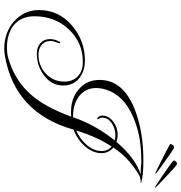

<svg xmlns="http://www.w3.org/2000/svg" viewBox="6 -832 873 926"><g transform="rotate(90 443.0 -369.5)"><path d="M886 -680Q885 -677 876 -684Q854 -698 828 -716Q802 -734 781.5 -748.5Q761 -763 756 -768Q752 -772 758.5 -779.5Q765 -787 771 -786Q777 -785 797 -766.5Q817 -748 834 -732Q841 -725 853.5 -713.5Q866 -702 876 -692Q886 -682 886 -680ZM818 -683Q818 -680 808 -685Q784 -697 756 -710.5Q728 -724 706 -736Q684 -748 677 -752Q673 -755 678.5 -763.5Q684 -772 690 -772Q696 -772 718.5 -756.5Q741 -741 760 -727Q768 -722 781.5 -712Q795 -702 806.5 -693.5Q818 -685 818 -683ZM215 47Q140 47 86 2Q29 -48 29 -120Q29 -216 104 -280Q177 -342 272 -342Q322 -342 356 -316Q393 -287 393 -238Q393 -180 343 -144Q297 -110 238 -110Q209 -110 189 -127Q169 -145 169 -174Q169 -192 178 -213V-212Q178 -207 180 -215Q182 -223 186 -223Q189 -222 189 -220Q189 -216 183 -201Q178 -186 178 -176Q178 -149 197 -133Q217 -118 243 -118Q297 -118 335 -153Q374 -189 374 -242Q374 -285 348 -308Q323 -332 280 -332Q184 -332 121 -263Q59 -197 59 -99Q59 -33 103 2Q144 34 211 34Q223 34 233.5 33Q244 32 252 30Q366 0 438 -83Q498 -152 543 -276Q537 -275 531.5 -275Q526 -275 521 -275Q455 -275 413 -311Q366 -349 366 -413Q366 -528 512 -584Q616 -624 756 -624Q791 -624 817.5 -621.5Q844 -619 863 -613L862 -611H858Q842 -611 828 -605Q826 -604 820.5 -600.5Q815 -597 807 -592Q773 -570 744 -542Q715 -514 692 -479Q719 -457 719 -422Q719 -378 683 -339Q650 -303 606 -288Q526 -4 249 44Q231 47 215 47ZM539 -285H546Q566 -343 594.5 -393Q623 -443 658 -486Q645 -489 632 -489Q604 -489 577 -473Q548 -454 548 -427Q548 -417 552 -412Q556 -407 556 -403Q556 -401 553 -401Q538 -409 538 -426Q538 -458 569 -480Q597 -500 629 -500Q647 -500 665 -494Q743 -586 822 -611H820Q814 -611 805.5 -611Q797 -611 786 -612Q775 -614 766.5 -614Q758 -614 752 -614Q701 -614 654 -606.5Q607 -599 563 -582Q455 -542 420 -463Q405 -429 405 -396Q405 -344 447 -312Q467 -298 490 -291.5Q513 -285 539 -285ZM610 -300Q650 -318 677 -348Q709 -383 709 -423Q709 -453 687 -471Q640 -399 610 -300Z"/></g></svg>

Font: Imperial Script
Style: Regular
Weight: 400
Designer: Robert E. Leuschke
Foundry: Robert E. Leuschke
Version: Version 1.010; ttfautohint (v1.8.3)